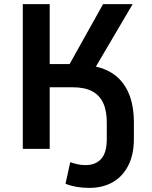

<svg xmlns="http://www.w3.org/2000/svg" viewBox="-20 -725 742 935"><path d="M415 190Q382 190 353 185Q324 180 299 170L322 65Q340 71 358 75Q376 79 397 79Q445 79 472.5 49Q500 19 500 -47V-122Q501 -183 483 -222.5Q465 -262 428 -281Q391 -300 334 -300H222V0H91V-705H222V-413H338L305 -388L482 -705H626L426 -365L403 -407Q476 -401 527 -368Q578 -335 605 -275Q632 -215 632 -127V-48Q632 28 604.5 81.5Q577 135 528.5 162.5Q480 190 415 190Z"/></svg>

Font: Nunito Sans 7pt SemiCondensed
Style: Bold
Weight: 700
Width: 4
Designer: Vernon Adams
Foundry: Vernon Adams
Version: Version 3.101;gftools[0.9.27]